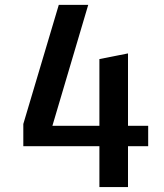

<svg xmlns="http://www.w3.org/2000/svg" viewBox="-20 -760 667 780"><path d="M74.7 -256.3 218.8 -740.2H338.4L192.9 -249H383.8V-520L500 -543V-249H582V-166H500V0H383.8V-166H74.7Z"/></svg>

Font: Atomic Age
Style: Regular
Weight: 400
Version: Version 1.007; ttfautohint (v1.4.1) -l 6 -r 46 -G 0 -x 0 -H 